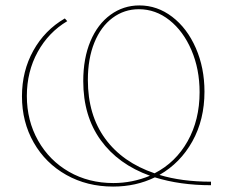

<svg xmlns="http://www.w3.org/2000/svg" viewBox="-20 -683 836 708"><path d="M758 0Q644 0 551 -29Q481 5 397 5Q301 5 224.5 -38Q148 -81 104.5 -157Q61 -233 61 -328Q61 -421 103 -496.5Q145 -572 219 -615L228 -605Q159 -564 119 -491.5Q79 -419 79 -329Q79 -238 120.5 -164.5Q162 -91 234.5 -49.5Q307 -8 398 -8Q468 -8 533 -35Q416 -77 351.5 -166Q287 -255 287 -384Q287 -468 313.5 -531Q340 -594 387.5 -628.5Q435 -663 494 -663Q560 -663 615 -621Q670 -579 702 -506Q734 -433 734 -345Q734 -242 689.5 -162Q645 -82 568 -38Q650 -13 758 -13ZM550 -44Q628 -84 672 -162.5Q716 -241 716 -343Q716 -428 686 -498Q656 -568 605 -608.5Q554 -649 492 -649Q438 -649 395 -617Q352 -585 328 -526Q304 -467 304 -388Q304 -259 368 -171.5Q432 -84 550 -44Z"/></svg>

Font: Ysabeau Thin
Style: Regular
Weight: 200
Designer: Christian Thalmann (Catharsis Fonts)
Version: Version 0.003